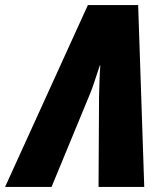

<svg xmlns="http://www.w3.org/2000/svg" viewBox="-78 -736 646 756"><path d="M-58 0H125L277 -368C288 -394 298 -428 315 -478H317C314 -442 313 -391 312 -353L310 0H490L466 -716H268Z"/></svg>

Font: Noto Sans Condensed Black
Style: Italic
Weight: 900
Width: 3
Italic angle: -12°
Designer: Monotype Design Team
Foundry: Monotype Imaging Inc.
Version: Version 2.013